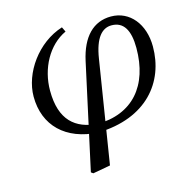

<svg xmlns="http://www.w3.org/2000/svg" viewBox="-102 -595 865 882"><g transform="rotate(-15 330.5 -154.5)"><path d="M306 13 314 -26C209 -34 141 -89 141 -230C141 -335 194 -434 280 -474L269 -497C148 -459 61 -335 61 -223C61 -85 153 5 306 13ZM235 188 318 173 396 -314C411 -410 446 -447 491 -447C548 -447 575 -402 575 -317C575 -138 480 -27 311 -26L305 13C537 7 650 -135 650 -304C650 -411 588 -487 499 -487C415 -487 358 -429 334 -319L225 181L235 188Z"/></g></svg>

Font: Source Serif Variable
Style: Italic
Weight: 389
Italic angle: -12°
Designer: Frank Grießhammer
Foundry: Adobe Systems Incorporated
Version: Version 3.001;hotconv 1.0.111;makeotfexe 2.5.65597